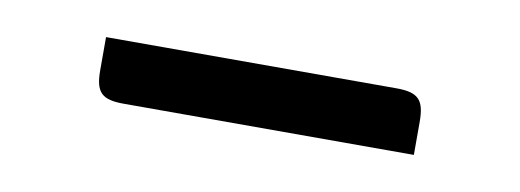

<svg xmlns="http://www.w3.org/2000/svg" viewBox="-25 -452 482 178"><g transform="rotate(10 216.0 -363.0)"><path d="M66 -361C66 -340 72 -334 93 -334H366V-365C366 -386 360 -392 339 -392H66Z"/></g></svg>

Font: Rationale One
Style: Regular
Weight: 400
Designer: Cyreal (www.cyreal.org)
Foundry: Cyreal (www.cyreal.org)
Version: Version 1.001